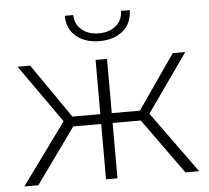

<svg xmlns="http://www.w3.org/2000/svg" viewBox="-52 -780 910 836"><g transform="rotate(-5 403.5 -362.5)"><path d="M261 -725H298Q299 -684 328.5 -660Q358 -636 403 -636Q448 -636 477 -660Q506 -684 507 -725H545Q544 -667 505 -634.5Q466 -602 403 -602Q340 -602 301 -634.5Q262 -667 261 -725ZM725 0 551 -242H428V0H378V-242H256L82 0H21L216 -268L37 -522H92L256 -285H378V-522H428V-285H551L715 -522H770L591 -268L785 0Z"/></g></svg>

Font: mBank Light
Style: Regular
Weight: 300
Designer: Julieta Ulanovsky
Foundry: Julieta Ulanovsky
Version: Version 7.200;PS 007.200;hotconv 1.0.88;makeotf.lib2.5.64775